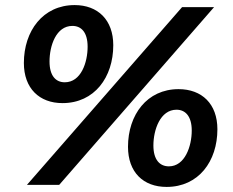

<svg xmlns="http://www.w3.org/2000/svg" viewBox="-20 -728 918 756"><path d="M226 -322C352 -322 426 -424 426 -550C426 -650 365 -708 274 -708C149 -708 74 -606 74 -480C74 -380 135 -322 226 -322ZM86 0H213L823 -700H697ZM235 -404C200 -404 175 -429 175 -486C175 -548 201 -626 265 -626C300 -626 325 -601 325 -544C325 -482 299 -404 235 -404ZM636 8C762 8 836 -93 836 -219C836 -319 775 -377 683 -377C559 -377 484 -276 484 -150C484 -50 544 8 636 8ZM645 -73C609 -73 584 -99 584 -155C584 -217 611 -296 675 -296C710 -296 735 -270 735 -214C735 -152 708 -73 645 -73Z"/></svg>

Font: AWKNG-Font
Style: Bold Italic
Weight: 700
Italic angle: -11.3°
Designer: Awakening Church
Foundry: Awakening Church
Version: Version 1.700;PS 001.700;hotconv 1.0.88;makeotf.lib2.5.64775